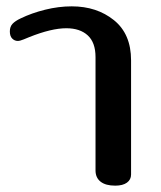

<svg xmlns="http://www.w3.org/2000/svg" viewBox="-20 -581 508 605"><path d="M281 -44V-401Q281 -447 256.5 -469.5Q232 -492 189 -492Q142 -492 72 -464Q67 -462 55 -457Q43 -452 36 -452Q26 -452 18.5 -459.5Q11 -467 11 -482Q11 -497 19.5 -506Q28 -515 45 -523Q80 -540 122.5 -550.5Q165 -561 206 -561Q285 -561 339 -517.5Q393 -474 393 -391V-31Q393 -15 380 -5.5Q367 4 343 4Q313 4 297 -8.5Q281 -21 281 -44Z"/></svg>

Font: Maitree SemiBold
Style: Regular
Weight: 600
Designer: CadsonDemak Team
Foundry: CadsonDemak
Version: Version 1.001